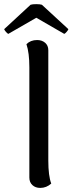

<svg xmlns="http://www.w3.org/2000/svg" viewBox="-48 -898 351 930"><path d="M154.8 -875 283.2 -756.8Q282.2 -752.4 275.1 -744.1Q268.1 -735.8 263.2 -733.9L127.9 -812L-7.8 -733.9Q-12.7 -735.8 -19.5 -743.9Q-26.4 -752 -27.8 -756.8L100.1 -875Q109.4 -877.9 127.4 -877.9Q145.5 -877.9 154.8 -875ZM147 12.2Q123.5 12.2 108.9 -1.5Q94.2 -15.1 94.2 -38.1V-571.8Q94.2 -642.1 80.1 -684.1Q100.1 -704.1 131.8 -704.1Q155.3 -704.1 170.7 -690.7Q186 -677.2 186 -654.8V-120.1Q186 -46.4 200.2 -8.8Q176.8 12.2 147 12.2Z"/></svg>

Font: Arima Madurai Medium
Style: Regular
Weight: 500
Designer: Joana Correia and Natanael Gama
Foundry: NDISCOVER
Version: Version 1.019;PS 001.019;hotconv 1.0.88;makeotf.lib2.5.64775